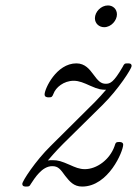

<svg xmlns="http://www.w3.org/2000/svg" viewBox="-20 -675 504 706"><path d="M329 -608C329 -588 345 -575 363 -575C389 -575 410 -600 410 -622C410 -642 395 -655 377 -655C351 -655 329 -631 329 -608ZM62 1C62 11 71 11 77 11C88 11 89 9 93 2C107 -19 134 -64 172 -64C194 -64 202 -53 220 -28C236 -8 251 11 282 11C379 11 433 -119 433 -143C433 -153 421 -153 418 -153C406 -153 405 -150 401 -137C383 -87 335 -53 292 -53C272 -53 256 -60 236 -69C206 -82 194 -86 174 -86C169 -86 161 -86 156 -85C163 -93 184 -118 212 -146L357 -289C416 -347 464 -423 464 -432C464 -442 456 -442 450 -442C438 -442 437 -441 431 -429C398 -372 385 -367 369 -367C351 -367 341 -377 322 -403C310 -419 293 -442 261 -442C187 -442 144 -348 144 -328C144 -319 151 -317 159 -317C171 -317 172 -319 177 -331C185 -353 214 -378 251 -378C271 -378 289 -370 311 -360C344 -345 355 -345 370 -345C355 -328 346 -317 330 -301L166 -138C110 -83 62 -9 62 1Z"/></svg>

Font: CMU Serif
Style: Italic
Weight: 500
Italic angle: -14.04°
Version: Version 0.7.0